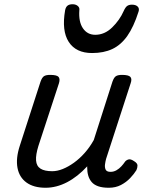

<svg xmlns="http://www.w3.org/2000/svg" viewBox="-20 -868 687 905"><path d="M195 17Q139 17 105 -7.5Q71 -32 62.5 -76.5Q54 -121 73 -180L171 -483Q178 -503 187.5 -509Q197 -515 216 -515Q248 -515 256 -505.5Q264 -496 258 -476L161 -180Q148 -138 150 -111.5Q152 -85 171 -73Q190 -61 226 -61Q250 -61 276 -71.5Q302 -82 328.5 -101Q355 -120 379 -147Q403 -174 422 -208L510 -483Q517 -503 526.5 -509Q536 -515 555 -515Q586 -515 594.5 -505.5Q603 -496 596 -476L480 -119Q477 -108 475 -93.5Q473 -79 478 -68.5Q483 -58 501 -58Q516 -58 529 -65.5Q542 -73 552 -84Q562 -95 568 -104Q573 -112 584 -116Q595 -120 611 -109Q628 -99 628 -88Q628 -77 623 -66Q612 -48 593.5 -28.5Q575 -9 550 4Q525 17 493 17Q463 17 443 10Q423 3 412 -10Q401 -23 396 -40Q391 -57 391 -78V-84Q369 -60 345 -41Q321 -22 296 -9Q271 4 245.5 10.5Q220 17 195 17ZM414 -618Q338 -618 304 -670.5Q270 -723 287 -820Q290 -835 298.5 -841.5Q307 -848 322 -848Q337 -848 346.5 -840Q356 -832 354 -820Q350 -765 371 -734.5Q392 -704 429 -704Q473 -704 508.5 -738.5Q544 -773 563 -816Q571 -834 579.5 -840Q588 -846 602 -846Q620 -846 629 -837Q638 -828 633 -813Q610 -741 580 -698.5Q550 -656 509.5 -637Q469 -618 414 -618Z"/></svg>

Font: Playwrite RO
Style: Regular
Weight: 400
Designer: Veronika Burian, José Scaglione
Foundry: TypeTogether
Version: Version 1.002